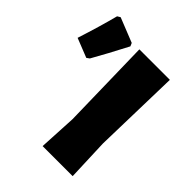

<svg xmlns="http://www.w3.org/2000/svg" viewBox="-201 -800 908 908"><g transform="rotate(45 253.0 -346.0)"><path d="M57 -683 72 -692 195 -643 202 -627Q148 -523 107 -451L93 -441L-3 -479Q34 -594 57 -683ZM446 -647 435 -210 443 0H242L252 -190L242 -647Z"/></g></svg>

Font: Alegreya Sans Black
Style: Regular
Weight: 900
Designer: Juan Pablo del Peral
Foundry: Huerta Tipografica
Version: Version 2.007